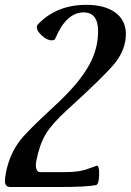

<svg xmlns="http://www.w3.org/2000/svg" viewBox="-21 -751 531 779"><path d="M489.7 -612.8Q489.7 -551.3 445.8 -495.6Q405.8 -445.3 250 -303.7Q189.9 -249 164.6 -206.8Q139.2 -164.6 126.5 -99.1Q124.5 -90.3 124.5 -82.5Q124.5 -52.7 142.1 -52.7H244.6Q291 -52.7 324.7 -62Q348.1 -70.3 371.6 -78.6Q375.5 -80.1 378.4 -72.3Q381.8 -62.5 381.3 -41.5Q380.4 -2.4 368.2 0Q328.1 7.8 218.3 7.8H21.5Q-1 7.8 -1 -17.1Q-1 -29.8 3.4 -51.8Q18.1 -127 62 -183.1Q91.8 -221.2 201.7 -322.3Q300.3 -413.1 340.8 -487.3Q377 -552.7 377 -624.5Q377 -700.7 318.4 -700.7Q247.6 -700.7 203.1 -594.2Q200.2 -587.4 189 -587.4Q168.9 -587.4 147.5 -607.9Q128.4 -626 128.4 -640.1Q128.4 -647.9 133.8 -653.3Q209.5 -731.4 329.1 -731.4Q400.4 -731.4 443.4 -702.6Q489.7 -670.9 489.7 -612.8Z"/></svg>

Font: Dai Banna SIL Light
Style: BoldOblique
Weight: 700
Italic angle: -11°
Designer: Victor Gaultney
Foundry: SIL International
Version: Version 2.000